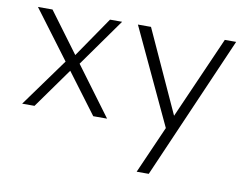

<svg xmlns="http://www.w3.org/2000/svg" viewBox="-67 -484 993 766"><g transform="rotate(10 429.5 -101.5)"><path d="M204 -222 320 -391H369L224 -187ZM377 0H321L28 -391H87ZM203 -168 83 0H33L177 -199Z M530 188 785 -391H831L579 188ZM618 4 433 -391H486L655 -21Z"/></g></svg>

Font: Josefin Sans Thin Light
Style: Regular
Weight: 300
Version: Version 2.000